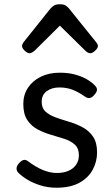

<svg xmlns="http://www.w3.org/2000/svg" viewBox="-20 -859 526 898"><path d="M244 19Q204 19 169 8Q134 -3 107 -19.5Q80 -36 64 -53Q57 -61 57.5 -72.5Q58 -84 71 -98Q82 -109 91 -111Q100 -113 111 -105Q148 -77 181.5 -63.5Q215 -50 246 -50Q276 -50 299 -59.5Q322 -69 335.5 -88Q349 -107 349 -133Q349 -165 330 -182.5Q311 -200 281.5 -209.5Q252 -219 219 -228.5Q186 -238 156.5 -253.5Q127 -269 108 -297Q89 -325 89 -373Q89 -415 110.5 -448Q132 -481 170.5 -500Q209 -519 259 -519Q299 -519 330.5 -510.5Q362 -502 385.5 -488.5Q409 -475 424 -459Q435 -448 433.5 -437.5Q432 -427 421 -415Q410 -402 399.5 -400.5Q389 -399 376 -408Q348 -428 320 -439Q292 -450 258 -450Q222 -450 198.5 -432.5Q175 -415 175 -383Q175 -353 193.5 -336.5Q212 -320 241.5 -309.5Q271 -299 304.5 -289Q338 -279 367.5 -263Q397 -247 415.5 -219.5Q434 -192 434 -146Q434 -103 413.5 -65Q393 -27 351 -4Q309 19 244 19ZM118 -610Q108 -610 95.5 -622Q83 -634 83 -644Q83 -647 84 -650Q85 -653 89 -660L216 -819Q222 -826 231.5 -832.5Q241 -839 260 -839Q279 -839 288 -832.5Q297 -826 303 -819L431 -660Q436 -653 437 -650Q438 -647 438 -644Q438 -634 425 -622Q412 -610 403 -610Q396 -610 390 -613.5Q384 -617 378 -623L260 -739L143 -623Q136 -617 130 -613.5Q124 -610 118 -610Z"/></svg>

Font: Playwrite ES Deco
Style: Regular
Weight: 400
Designer: Veronika Burian, José Scaglione
Foundry: TypeTogether
Version: Version 1.002